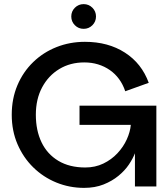

<svg xmlns="http://www.w3.org/2000/svg" viewBox="-20 -905 816 932"><path d="M588 -462Q577 -495 558 -521Q539 -547 513 -565Q487 -583 456 -592.5Q425 -602 389 -602Q321 -602 268 -570Q215 -538 184.5 -481Q154 -424 154 -348Q154 -272 181.5 -214.5Q209 -157 263 -124.5Q317 -92 394 -92Q442 -92 481.5 -111Q521 -130 550 -161Q579 -192 595.5 -228.5Q612 -265 615 -299H366V-392H739V0H635V-193L645 -203Q645 -187 635 -161Q625 -135 605.5 -106Q586 -77 555 -51.5Q524 -26 482.5 -9.5Q441 7 388 7Q317 7 253.5 -19Q190 -45 141.5 -92.5Q93 -140 65 -205Q37 -270 37 -348Q37 -426 64.5 -491Q92 -556 141 -603.5Q190 -651 254.5 -676.5Q319 -702 392 -702Q505 -702 586.5 -649.5Q668 -597 702 -503ZM386 -765Q361 -765 343.5 -782.5Q326 -800 326 -825Q326 -850 343.5 -867.5Q361 -885 386 -885Q411 -885 428.5 -867.5Q446 -850 446 -825Q446 -800 428.5 -782.5Q411 -765 386 -765Z"/></svg>

Font: Parkinsans Medium
Style: Regular
Weight: 500
Designer: Red Stone, Indian Type Foundry
Foundry: Indian Type Foundry
Version: Version 1.000